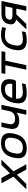

<svg xmlns="http://www.w3.org/2000/svg" viewBox="1631 -2180 558 3860"><g transform="rotate(-90 1910.0 -250.0)"><path d="M155 -500 288 -259 35 0H142L327 -189L431 0H538L395 -259L630 -500H523L356 -329L262 -500Z M670 -256 668 -244C632 -75 694 9 856 9C1019 9 1116 -75 1152 -244L1154 -256C1190 -425 1129 -509 966 -509C804 -509 706 -425 670 -256ZM760 -247 761 -253C787 -376 843 -430 949 -430C1056 -430 1089 -376 1063 -253L1062 -247C1035 -124 980 -70 873 -70C767 -70 733 -124 760 -247Z M1626 0 1732 -500H1640L1608 -349C1591 -266 1540 -225 1452 -225C1365 -225 1330 -266 1347 -349L1379 -500H1288L1255 -345C1227 -210 1278 -143 1412 -143C1472 -143 1525 -158 1567 -189H1574L1534 0Z M2240 -268C2273 -422 2217 -509 2063 -509C1905 -509 1810 -425 1774 -256L1772 -244C1736 -73 1798 9 1969 9C2021 9 2085 1 2148 -14L2164 -90C2117 -79 2041 -70 1993 -70C1888 -70 1847 -111 1857 -207H2187C2220 -207 2230 -222 2240 -268ZM1872 -283C1900 -385 1953 -430 2046 -430C2139 -430 2171 -379 2152 -283Z M2439 0H2530L2620 -422H2795L2811 -500H2370L2354 -422H2529Z M2841 -256 2839 -244C2803 -74 2865 9 3029 9C3080 9 3138 1 3195 -14L3211 -90C3163 -78 3096 -70 3054 -70C2942 -70 2904 -123 2931 -247L2932 -253C2958 -377 3018 -430 3130 -430C3172 -430 3236 -422 3279 -410L3295 -486C3244 -501 3190 -509 3139 -509C2975 -509 2878 -426 2841 -256Z M3820 -500H3565C3446 -500 3377 -450 3355 -350C3338 -268 3368 -220 3447 -205L3250 0H3359L3552 -201H3666L3623 0H3714ZM3446 -350C3457 -398 3494 -422 3558 -422H3713L3682 -279H3527C3463 -279 3436 -303 3446 -350Z"/></g></svg>

Font: LT Wave Text Italic
Style: Regular
Weight: 400
Designer: Daniel Lyons
Version: Version 2.5 (Glyphs App)